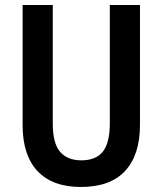

<svg xmlns="http://www.w3.org/2000/svg" viewBox="-20 -734 647 764"><path d="M537 -237Q537 -118 478 -54Q419 10 302 10Q189 10 129.5 -53Q70 -116 70 -236V-714H190V-242Q190 -164 219 -130Q248 -96 304 -96Q362 -96 389.5 -131Q417 -166 417 -243V-714H537Z"/></svg>

Font: Noto Sans Devanagari Condensed SemiBold
Style: Regular
Weight: 600
Width: 3
Designer: Jelle Bosma - Monotype Design Team
Foundry: Monotype Imaging Inc.
Version: Version 2.004; ttfautohint (v1.8.4.7-5d5b)